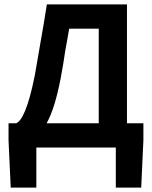

<svg xmlns="http://www.w3.org/2000/svg" viewBox="-20 -674 694 877"><path d="M29 183H146V0H509V183H625L635 -33V-111H560V-654H194C189 -625 184 -592 180 -567C166 -485 155 -420 139 -330C109 -179 79 -121 54 -111H19V-33ZM193 -111C219 -158 239 -224 256 -311V-310C266 -362 272 -401 278 -442C284 -472 289 -505 296 -543H431V-111Z"/></svg>

Font: Source Sans Pro SemBd
Style: Regular
Weight: 700
Designer: Paul D. Hunt
Foundry: Adobe Systems Incorporated
Version: Version 2.020;PS 2.0;hotconv 1.0.86;makeotf.lib2.5.63406